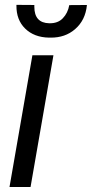

<svg xmlns="http://www.w3.org/2000/svg" viewBox="-20 -750 369 770"><path d="M102.5 0H18.1L109.9 -528.3H194.3ZM328.6 -730Q322.8 -668.9 280.8 -632.8Q241.2 -598.6 183.1 -599.1Q180.2 -599.1 176.8 -599.1Q116.7 -600.1 80.6 -635.7Q45.4 -670.4 45.9 -727.5Q45.9 -729 45.9 -730.5L117.7 -730Q117.7 -726.1 117.7 -722.7Q117.7 -658.2 177.2 -656.7Q178.2 -656.7 178.7 -656.7Q212.4 -656.2 231.9 -676.8Q252 -697.3 257.8 -729.5Z"/></svg>

Font: MAUL Condensed Italic
Style: Condenced Regular Italic
Weight: 400
Italic angle: -12°
Designer: MAUL
Version: Version 1.0; 2020; ttfautohint (v1.8.3)